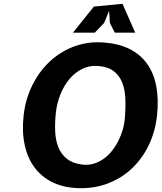

<svg xmlns="http://www.w3.org/2000/svg" viewBox="-20 -982 851 1011"><path d="M388.5 8.5Q312 5.5 254.5 -23.2Q197 -52 160.5 -102Q124 -152 109.5 -221.2Q95 -290.5 104.5 -375Q110.5 -430.5 128.5 -481.5Q146.5 -532.5 174.5 -576.5Q202.5 -620.5 239.5 -655.8Q276.5 -691 321 -715.2Q365.5 -739.5 416.5 -751Q467.5 -762.5 523.5 -758.5Q603 -753 660.5 -724.8Q718 -696.5 753.5 -647.5Q789 -598.5 802.5 -529.8Q816 -461 807 -375Q798 -290.5 763.8 -218.8Q729.5 -147 674.8 -95.2Q620 -43.5 547.2 -15.8Q474.5 12 388.5 8.5ZM637.5 -360.5Q642 -415 640 -462.8Q638 -510.5 623.5 -547.2Q609 -584 579.2 -607Q549.5 -630 498.5 -634.5Q451.5 -638.5 412.5 -619Q373.5 -599.5 344.8 -564.8Q316 -530 298 -484.5Q280 -439 274.5 -391.5Q268.5 -338.5 270.5 -291Q272.5 -243.5 287.2 -206.8Q302 -170 332 -146Q362 -122 412.5 -115.5Q443.5 -111.5 471.2 -119.5Q499 -127.5 523.2 -144Q547.5 -160.5 567.2 -184.8Q587 -209 601.8 -237.5Q616.5 -266 625.8 -297.5Q635 -329 637.5 -360.5ZM692 -810H584.5L558.5 -861.5L554.5 -925L528.5 -861.5L479 -810H364L474.5 -947.5L625 -962Z"/></svg>

Font: B612
Style: Bold Italic
Weight: 700
Italic angle: -10°
Designer: Nicolas Chauveau, Thomas Paillot, Jonathan Favre-Lamarine, Jean-Luc Vinot
Foundry: AIRBUS
Version: Version 1.008